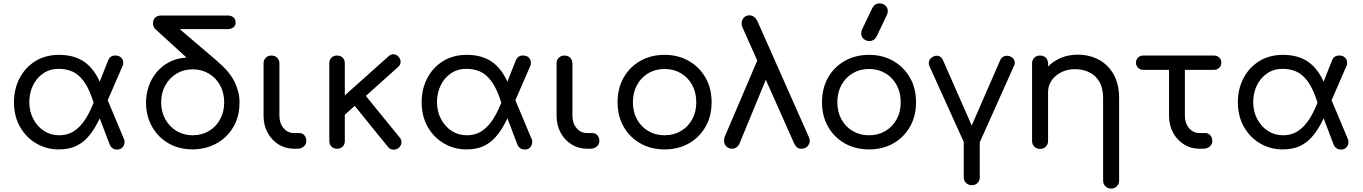

<svg xmlns="http://www.w3.org/2000/svg" viewBox="-20 -873 7999 1127"><path d="M325 4Q253 4 193 -31Q133 -66 97.5 -128.5Q62 -191 62 -273Q62 -350 94.5 -413Q127 -476 186.5 -513.5Q246 -551 327 -551Q436 -551 500 -489.5Q564 -428 593 -312L531 -266Q505 -350 473.5 -393.5Q442 -437 405 -453Q368 -469 325 -469Q273 -469 234 -442.5Q195 -416 173.5 -371.5Q152 -327 152 -274Q152 -219 175.5 -174.5Q199 -130 238.5 -104.5Q278 -79 327 -79Q373 -79 407 -99Q441 -119 467 -153.5Q493 -188 513 -232Q533 -276 551 -323L589 -227Q567 -178 543.5 -136Q520 -94 490.5 -62.5Q461 -31 421 -13.5Q381 4 325 4ZM669 5Q635 5 623 -27L528 -277L594 -328L708 -56Q710 -53 710.5 -48.5Q711 -44 711 -42Q711 -22 700 -9Q689 4 669 5ZM582 -215 527 -296 614 -517Q620 -532 631 -540Q642 -548 659 -547Q679 -547 692 -534Q705 -521 703 -500Q703 -498 702.5 -494Q702 -490 700 -487Z M1111 4Q1048 4 997.5 -17.5Q947 -39 911 -77Q875 -115 856 -164.5Q837 -214 837 -270Q837 -319 852.5 -365Q868 -411 898.5 -448Q929 -485 973.5 -508.5Q1018 -532 1075 -535L893 -701Q885 -708 881.5 -718.5Q878 -729 878 -738Q878 -758 891.5 -770Q905 -782 925 -782H1317Q1337 -782 1350 -771.5Q1363 -761 1363 -741Q1363 -721 1349 -711.5Q1335 -702 1315 -702H1035L1253 -516Q1328 -452 1357 -392.5Q1386 -333 1386 -272Q1386 -207 1364 -156Q1342 -105 1303.5 -69Q1265 -33 1215 -14.5Q1165 4 1111 4ZM1111 -79Q1165 -79 1206.5 -104Q1248 -129 1272 -172.5Q1296 -216 1296 -272Q1296 -328 1272 -372Q1248 -416 1206 -441Q1164 -466 1111 -466Q1058 -466 1016.5 -441Q975 -416 950.5 -372Q926 -328 926 -272Q926 -216 950.5 -172.5Q975 -129 1016.5 -104Q1058 -79 1111 -79Z M1706 0Q1655 0 1614.5 -25.5Q1574 -51 1550.5 -94.5Q1527 -138 1527 -194V-501Q1527 -521 1540 -534Q1553 -547 1573 -547Q1594 -547 1607 -534Q1620 -521 1620 -501V-194Q1620 -150 1644.5 -121Q1669 -92 1706 -92H1738Q1755 -92 1766.5 -79Q1778 -66 1778 -46Q1778 -26 1763 -13Q1748 0 1725 0Z M1998 -194 1941 -257 2260 -542Q2274 -555 2290.5 -554.5Q2307 -554 2319 -540Q2332 -526 2331.5 -509.5Q2331 -493 2317 -480ZM1958 0Q1938 0 1925.5 -12.5Q1913 -25 1913 -45V-502Q1913 -522 1925.5 -534.5Q1938 -547 1958 -547Q1979 -547 1991.5 -534.5Q2004 -522 2004 -502V-45Q2004 -25 1991.5 -12.5Q1979 0 1958 0ZM2320 -5Q2305 7 2287 5.5Q2269 4 2257 -11L2048 -269L2112 -329L2326 -66Q2338 -52 2336.5 -35Q2335 -18 2320 -5Z M2718 4Q2646 4 2586 -31Q2526 -66 2490.5 -128.5Q2455 -191 2455 -273Q2455 -350 2487.5 -413Q2520 -476 2579.5 -513.5Q2639 -551 2720 -551Q2829 -551 2893 -489.5Q2957 -428 2986 -312L2924 -266Q2898 -350 2866.5 -393.5Q2835 -437 2798 -453Q2761 -469 2718 -469Q2666 -469 2627 -442.5Q2588 -416 2566.5 -371.5Q2545 -327 2545 -274Q2545 -219 2568.5 -174.5Q2592 -130 2631.5 -104.5Q2671 -79 2720 -79Q2766 -79 2800 -99Q2834 -119 2860 -153.5Q2886 -188 2906 -232Q2926 -276 2944 -323L2982 -227Q2960 -178 2936.5 -136Q2913 -94 2883.5 -62.5Q2854 -31 2814 -13.5Q2774 4 2718 4ZM3062 5Q3028 5 3016 -27L2921 -277L2987 -328L3101 -56Q3103 -53 3103.5 -48.5Q3104 -44 3104 -42Q3104 -22 3093 -9Q3082 4 3062 5ZM2975 -215 2920 -296 3007 -517Q3013 -532 3024 -540Q3035 -548 3052 -547Q3072 -547 3085 -534Q3098 -521 3096 -500Q3096 -498 3095.5 -494Q3095 -490 3093 -487Z M3426 0Q3375 0 3334.5 -25.5Q3294 -51 3270.5 -94.5Q3247 -138 3247 -194V-501Q3247 -521 3260 -534Q3273 -547 3293 -547Q3314 -547 3327 -534Q3340 -521 3340 -501V-194Q3340 -150 3364.5 -121Q3389 -92 3426 -92H3458Q3475 -92 3486.5 -79Q3498 -66 3498 -46Q3498 -26 3483 -13Q3468 0 3445 0Z M3881 4Q3801 4 3738.5 -31.5Q3676 -67 3640.5 -129.5Q3605 -192 3605 -273Q3605 -355 3640.5 -417.5Q3676 -480 3738.5 -515.5Q3801 -551 3881 -551Q3961 -551 4023 -515.5Q4085 -480 4121 -417.5Q4157 -355 4157 -273Q4157 -192 4121.5 -129.5Q4086 -67 4024 -31.5Q3962 4 3881 4ZM3881 -79Q3935 -79 3977 -104Q4019 -129 4043 -172.5Q4067 -216 4067 -273Q4067 -330 4043 -374Q4019 -418 3977 -443Q3935 -468 3881 -468Q3827 -468 3785 -443Q3743 -418 3719 -374Q3695 -330 3695 -273Q3695 -216 3719 -172.5Q3743 -129 3785 -104Q3827 -79 3881 -79Z M4685 0Q4667 0 4658 -8Q4649 -16 4642 -30L4337 -715Q4335 -720 4334 -724.5Q4333 -729 4333 -733Q4333 -754 4345.5 -768.5Q4358 -783 4379 -783Q4394 -783 4406 -774Q4418 -765 4425 -751L4728 -68Q4733 -57 4733 -47Q4733 -27 4719 -13.5Q4705 0 4685 0ZM4277 0Q4257 0 4243.5 -13.5Q4230 -27 4230 -47Q4230 -58 4233 -68L4467 -616L4511 -492L4321 -31Q4315 -17 4303 -8.5Q4291 0 4277 0Z M5081 4Q5001 4 4938.5 -31.5Q4876 -67 4840.5 -129.5Q4805 -192 4805 -273Q4805 -355 4840.5 -417.5Q4876 -480 4938.5 -515.5Q5001 -551 5081 -551Q5161 -551 5223 -515.5Q5285 -480 5321 -417.5Q5357 -355 5357 -273Q5357 -192 5321.5 -129.5Q5286 -67 5224 -31.5Q5162 4 5081 4ZM5081 -79Q5135 -79 5177 -104Q5219 -129 5243 -172.5Q5267 -216 5267 -273Q5267 -330 5243 -374Q5219 -418 5177 -443Q5135 -468 5081 -468Q5027 -468 4985 -443Q4943 -418 4919 -374Q4895 -330 4895 -273Q4895 -216 4919 -172.5Q4943 -129 4985 -104Q5027 -79 5081 -79ZM5083 -632Q5064 -632 5049.5 -644.5Q5035 -657 5035 -676Q5035 -682 5036.5 -688Q5038 -694 5041 -702L5097 -819Q5106 -838 5116.5 -845.5Q5127 -853 5144 -853Q5163 -853 5177 -840.5Q5191 -828 5191 -809Q5191 -804 5190 -798Q5189 -792 5186 -786L5128 -664Q5118 -644 5107 -638Q5096 -632 5083 -632Z M5685 -1Q5654 -1 5641 -31L5435 -486Q5429 -502 5434.5 -517Q5440 -532 5458 -541Q5474 -549 5490.5 -544Q5507 -539 5514 -522L5707 -84H5661L5852 -522Q5860 -538 5877 -543.5Q5894 -549 5912 -541Q5928 -534 5934 -518Q5940 -502 5932 -487L5728 -31Q5714 -1 5685 -1ZM5684 214Q5664 214 5650.5 201Q5637 188 5637 167V-63Q5637 -84 5650.5 -97Q5664 -110 5684 -110Q5705 -110 5718 -97Q5731 -84 5731 -63V167Q5731 188 5718 201Q5705 214 5684 214Z M6502 234Q6482 234 6468.5 220.5Q6455 207 6455 187V-297Q6455 -355 6433.5 -392.5Q6412 -430 6374.5 -448.5Q6337 -467 6290 -467Q6245 -467 6209.5 -449Q6174 -431 6153 -401Q6132 -371 6132 -333H6071Q6072 -396 6103 -445.5Q6134 -495 6187 -523.5Q6240 -552 6306 -552Q6375 -552 6430 -522.5Q6485 -493 6517 -436Q6549 -379 6549 -297V187Q6549 207 6535.5 220.5Q6522 234 6502 234ZM6085 1Q6064 1 6051 -12.5Q6038 -26 6038 -46V-500Q6038 -521 6051 -534Q6064 -547 6085 -547Q6106 -547 6119 -534Q6132 -521 6132 -500V-46Q6132 -26 6119 -12.5Q6106 1 6085 1Z M7021 0Q6970 0 6929.5 -25.5Q6889 -51 6865.5 -94.5Q6842 -138 6842 -194V-463H6691Q6672 -463 6660 -475.5Q6648 -488 6648 -504Q6648 -523 6660 -535Q6672 -547 6691 -547H7106Q7125 -547 7137 -535Q7149 -523 7149 -504Q7149 -488 7137 -475.5Q7125 -463 7106 -463H6935V-194Q6935 -150 6959.5 -121Q6984 -92 7021 -92H7055Q7072 -92 7084 -79Q7096 -66 7096 -46Q7096 -26 7081 -13Q7066 0 7042 0Z M7509 4Q7437 4 7377 -31Q7317 -66 7281.5 -128.5Q7246 -191 7246 -273Q7246 -350 7278.5 -413Q7311 -476 7370.5 -513.5Q7430 -551 7511 -551Q7620 -551 7684 -489.5Q7748 -428 7777 -312L7715 -266Q7689 -350 7657.5 -393.5Q7626 -437 7589 -453Q7552 -469 7509 -469Q7457 -469 7418 -442.5Q7379 -416 7357.5 -371.5Q7336 -327 7336 -274Q7336 -219 7359.5 -174.5Q7383 -130 7422.5 -104.5Q7462 -79 7511 -79Q7557 -79 7591 -99Q7625 -119 7651 -153.5Q7677 -188 7697 -232Q7717 -276 7735 -323L7773 -227Q7751 -178 7727.5 -136Q7704 -94 7674.5 -62.5Q7645 -31 7605 -13.5Q7565 4 7509 4ZM7853 5Q7819 5 7807 -27L7712 -277L7778 -328L7892 -56Q7894 -53 7894.5 -48.5Q7895 -44 7895 -42Q7895 -22 7884 -9Q7873 4 7853 5ZM7766 -215 7711 -296 7798 -517Q7804 -532 7815 -540Q7826 -548 7843 -547Q7863 -547 7876 -534Q7889 -521 7887 -500Q7887 -498 7886.5 -494Q7886 -490 7884 -487Z"/></svg>

Font: Comfortaa SemiBold
Style: Regular
Weight: 600
Designer: Johan Aakerlund
Foundry: Johan Aakerlund
Version: Version 3.104; ttfautohint (v1.8.1.43-b0c9)